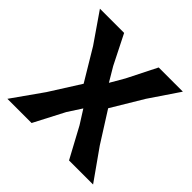

<svg xmlns="http://www.w3.org/2000/svg" viewBox="-155 -746 892 892"><g transform="rotate(45 290.5 -300.0)"><path d="M572 0H414L333 -150L290 -218L246 -150L168 0H9L115 -150L210 -300L117 -455L17 -600H176L249 -455L290 -386L330 -455L403 -600H562L464 -455L371 -300L466 -150Z"/></g></svg>

Font: Farro Medium
Style: Regular
Weight: 500
Designer: Aceler Chua
Foundry: Grayscale Limited
Version: Version 1.101